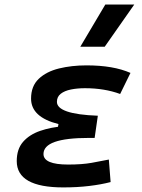

<svg xmlns="http://www.w3.org/2000/svg" viewBox="-20 -815 626 845"><path d="M258.3 9.8Q53.7 9.8 53.7 -106Q53.7 -158.7 81.5 -190.7Q109.4 -222.7 156.7 -239Q204.1 -255.4 262.7 -259.8L410.6 -305.7L396.5 -208H371.1Q320.8 -208 283.4 -203.6Q246.1 -199.2 221.2 -190.4Q196.3 -181.6 183.8 -168.2Q171.4 -154.8 171.4 -137.2Q171.4 -90.8 279.8 -90.8Q341.3 -90.8 383.5 -98.4Q425.8 -106 459 -112.8L466.8 -13.7Q425.3 -2.9 372.8 3.4Q320.3 9.8 258.3 9.8ZM227.1 -211.9 237.3 -269Q116.7 -299.3 116.7 -380.9Q116.7 -436 150.4 -468Q184.1 -500 239.7 -513.7Q295.4 -527.3 360.8 -527.3Q479 -527.3 554.2 -494.1L508.8 -401.4Q439.5 -426.8 354 -426.8Q320.3 -426.8 292.2 -421.1Q264.2 -415.5 247.3 -402.3Q230.5 -389.2 230.5 -366.7Q230.5 -339.8 275.1 -324.5Q319.8 -309.1 410.6 -305.7L396.5 -208ZM333.5 -609.4 443.4 -794.9H570.8L440.9 -609.4Z"/></svg>

Font: Cascadia Mono Medium
Style: Italic
Weight: 500
Italic angle: -10°
Monospace: yes
Designer: Aaron Bell
Foundry: Saja Typeworks
Version: Version 2407.024